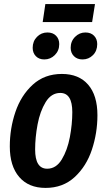

<svg xmlns="http://www.w3.org/2000/svg" viewBox="-20 -905 525 940"><path d="M28 -188Q28 -276 55.5 -357Q83 -438 140.5 -490.5Q198 -543 283 -543Q366 -543 411.5 -490.5Q457 -438 457 -341Q457 -254 430 -172.5Q403 -91 345.5 -38Q288 15 203 15Q120 15 74 -38.5Q28 -92 28 -188ZM334 -356Q334 -450 275 -450Q231 -450 203.5 -405Q176 -360 164 -296Q152 -232 152 -173Q152 -79 211 -79Q255 -79 282.5 -124.5Q310 -170 322 -233.5Q334 -297 334 -356ZM140 -671Q140 -703 161 -724.5Q182 -746 212 -746Q239 -746 254.5 -730Q270 -714 270 -689Q270 -657 248.5 -635.5Q227 -614 197 -614Q171 -614 155.5 -630Q140 -646 140 -671ZM326 -671Q326 -703 347.5 -724.5Q369 -746 398 -746Q425 -746 440.5 -730Q456 -714 456 -689Q456 -656 435 -635Q414 -614 384 -614Q358 -614 342 -630Q326 -646 326 -671ZM431 -797H189L202 -885H445Z"/></svg>

Font: Fira Sans Extra Condensed Medium
Style: Italic
Weight: 500
Width: 3
Italic angle: -8°
Designer: Carrois Corporate & Edenspiekermann AG
Foundry: Carrois Corporate GbR & Edenspiekermann AG
Version: Version 4.203